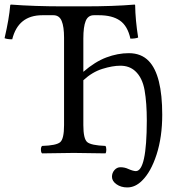

<svg xmlns="http://www.w3.org/2000/svg" viewBox="-26 -673 780 845"><path d="M340.8 -122.1Q340.8 -62 357.9 -47.6Q375 -33.2 438 -30.8Q441.9 -25.9 441.9 -13.9Q441.9 -2 438 2Q337.9 0 298.8 0Q256.8 0 159.2 2Q154.3 -2 154.1 -13.9Q153.8 -25.9 159.2 -30.8Q222.2 -32.7 239 -47.4Q255.9 -62 255.9 -122.1V-506.8Q255.9 -555.7 245.4 -580.8Q234.9 -606 209 -606H160.2Q54.2 -606 27.8 -500Q5.9 -500 -5.9 -504.9Q14.2 -590.8 19 -649.9Q19 -652.8 22.9 -652.8Q124 -645 255.9 -645H341.8Q474.6 -645 565.9 -652.8Q568.8 -652.8 568.8 -649.9Q569.8 -584 582 -507.8Q570.8 -502.9 547.9 -502.9Q535.6 -559.1 501.7 -582.5Q467.8 -606 409.2 -606H387.2Q361.3 -606 351.1 -580.6Q340.8 -555.2 340.8 -503.9V-356.9Q392.1 -401.4 442.1 -420.2Q492.2 -439 541 -439Q595.7 -439 628.9 -404.3Q688 -342.8 688 -168Q688 -69.8 663.1 7.1Q638.2 84 599.1 122.1Q569.3 151.9 534.2 151.9Q506.3 151.9 486.6 137.9Q466.8 124 466.8 105Q466.8 87.9 477.8 75.4Q488.8 63 503.9 63Q522.9 63 539.1 70.8Q559.1 79.6 571.8 80.1Q619.6 80.1 620.1 -142.1Q620.1 -219.7 610.4 -275.6Q600.6 -331.5 568.8 -360.4Q543 -383.8 503.9 -383.8Q469.2 -383.8 424.6 -369.9Q379.9 -356 340.8 -319.8Z"/></svg>

Font: Linux Libertine Capitals
Style: Small Caps
Weight: 400
Designer: Philipp H. Poll
Foundry: Philipp H. Poll
Version: Version 5.1.3